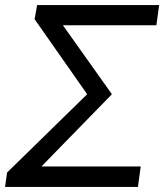

<svg xmlns="http://www.w3.org/2000/svg" viewBox="-29 -740 650 760"><path d="M-1 -57 316 -367 108 -664 118 -720H601L590 -640H220L414 -367L135 -81H528L517 0H-9Z"/></svg>

Font: Nebula Sans Medium
Style: Regular
Weight: 500
Italic angle: -9°
Designer: Paul D. Hunt for Adobe (as Source Sans)
Foundry: Nebula Entertainment & Broadcasting LLC
Version: Version 1.010